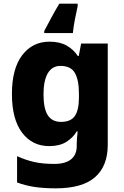

<svg xmlns="http://www.w3.org/2000/svg" viewBox="-20 -786 677 1046"><path d="M250 -559Q306 -559 343.5 -537.5Q381 -516 404 -481H409L422 -549H567V3Q567 119 497.5 179.5Q428 240 284 240Q219 240 168.5 232.5Q118 225 73 208V65Q120 86 166 96.5Q212 107 276 107Q336 107 367 82Q398 57 398 10V-2Q398 -14 399.5 -33Q401 -52 403 -70H398Q377 -35 340.5 -12.5Q304 10 248 10Q156 10 100.5 -63Q45 -136 45 -274Q45 -412 101 -485.5Q157 -559 250 -559ZM309 -427Q264 -427 240.5 -387Q217 -347 217 -272Q217 -194 240.5 -158Q264 -122 312 -122Q366 -122 388 -154.5Q410 -187 410 -254V-276Q410 -350 388 -388.5Q366 -427 309 -427ZM403 -752Q396 -722 388 -680Q380 -638 377 -606H221V-617Q239 -651 258.5 -687.5Q278 -724 303 -766H403Z"/></svg>

Font: Noto Sans Canadian Aboriginal ExtraBold
Style: Regular
Weight: 800
Designer: Monotype Design Team, Typotheque's Kevin King
Foundry: Monotype Imaging Inc.
Version: Version 2.004; ttfautohint (v1.8.4.7-5d5b)